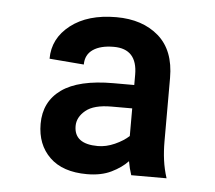

<svg xmlns="http://www.w3.org/2000/svg" viewBox="-38 -761 518 463"><g transform="rotate(5 221.5 -529.5)"><path d="M294.9 -344.2Q289.6 -359.9 286.6 -377.4Q271.5 -361.3 247.1 -349.4Q222.7 -337.4 188 -337.4Q129.4 -337.4 97.9 -367.9Q66.4 -398.4 66.4 -448.7Q66.4 -502.4 107.7 -532Q148.9 -561.5 232.9 -561.5H283.2V-586.4Q283.2 -648.9 226.1 -648.9Q194.3 -648.9 176 -636.5Q157.7 -624 157.7 -600.1L74.2 -606.9Q74.2 -656.2 115.7 -688.5Q157.2 -720.7 226.1 -720.7Q289.6 -720.7 328.6 -686.8Q367.7 -652.8 367.7 -585.9V-432.6Q367.7 -408.7 370.6 -387.2Q373.5 -365.7 380.4 -344.2ZM208.5 -407.2Q228.5 -407.2 249.3 -416.5Q270 -425.8 283.2 -438V-504.9H233.4Q190.4 -504.9 170.7 -488.5Q150.9 -472.2 150.9 -450.7Q150.9 -407.2 208.5 -407.2Z"/></g></svg>

Font: Vazirmatn UI ExtraBold
Style: Regular
Weight: 800
Designer: Saber Rastikerdar
Foundry: Saber Rastikerdar
Version: Version 33.003